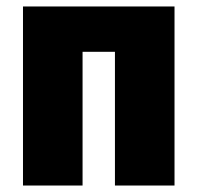

<svg xmlns="http://www.w3.org/2000/svg" viewBox="-20 -573 611 593"><path d="M519 -553V0H335V-413H235V0H51V-553Z"/></svg>

Font: Noto Sans Display SemiCondensed Black
Style: Regular
Weight: 900
Width: 4
Designer: Monotype Design Team
Foundry: Monotype Imaging Inc.
Version: Version 1.900